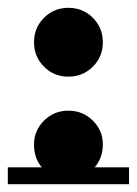

<svg xmlns="http://www.w3.org/2000/svg" viewBox="-20 -471 350 491"><path d="M0 0V-43H87Q67 -66 67 -101.5Q67 -137 92.5 -162.5Q118 -188 155 -188Q192 -188 217.5 -162.5Q243 -137 243 -102Q243 -67 222 -43H310V0ZM92.5 -300.5Q67 -326 67 -363Q67 -400 92.5 -425.5Q118 -451 155 -451Q192 -451 217.5 -425.5Q243 -400 243 -363Q243 -326 217.5 -300.5Q192 -275 155 -275Q118 -275 92.5 -300.5Z"/></svg>

Font: Montserrat Subrayada
Style: Bold
Weight: 700
Version: Version 2.001